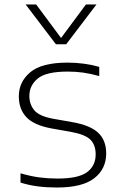

<svg xmlns="http://www.w3.org/2000/svg" viewBox="-20 -828 540 857"><path d="M234.5 9Q189.5 9 149.8 4Q110 -1 71.5 -13V-54.5Q118 -41 156.8 -36Q195.5 -31 237 -31Q330 -31 368.5 -59.5Q407 -88 407 -139Q407 -181 383.5 -204.5Q360 -228 296 -239.5L211 -254.5Q131.5 -269 97.8 -305Q64 -341 64 -398Q64 -462.5 115 -505.5Q166 -548.5 282 -548.5Q355 -548.5 423 -529.5V-488.5Q383.5 -499.5 350.8 -504Q318 -508.5 282 -508.5Q186 -508.5 148.5 -477.5Q111 -446.5 111 -399.5Q111 -363.5 132.5 -336.5Q154 -309.5 217 -298L302 -283Q382.5 -269 418.2 -235.5Q454 -202 454 -143Q454 -74 400.8 -32.5Q347.5 9 234.5 9ZM229.5 -630.5 94.5 -808H141.5L252.5 -658.5L363.5 -808H410.5L275.5 -630.5Z"/></svg>

Font: Encode Sans Exp XLt
Style: Regular
Weight: 200
Width: 7
Designer: Multiple Designers
Foundry: Impallari Type
Version: Version 3.002; ttfautohint (v1.8.3) -l 8 -r 50 -G 200 -x 14 